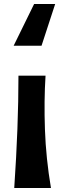

<svg xmlns="http://www.w3.org/2000/svg" viewBox="-20 -935 322 957"><path d="M150 -915H255L187 -707H48ZM51 2Q72 -306 72 -558H207Q199 -433 204 -289.5Q209 -146 234 2Z"/></svg>

Font: OpenDyslexic
Style: Bold
Weight: 800
Designer: Abbie Gonzalez
Version: Version 0.920;hotconv 1.0.109;makeotfexe 2.5.65596